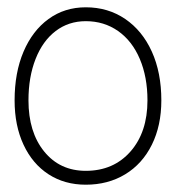

<svg xmlns="http://www.w3.org/2000/svg" viewBox="-20 -508 482 526"><path d="M422 -233Q422 -164 396 -111.5Q370 -59 323 -30.5Q276 -2 215 -2Q157 -2 113 -30.5Q69 -59 44.5 -111.5Q20 -164 20 -233Q20 -309 44.5 -366.5Q69 -424 113 -456Q157 -488 215 -488Q276 -488 323 -456Q370 -424 396 -366.5Q422 -309 422 -233ZM58 -233Q58 -146 101 -93Q144 -40 215 -40Q291 -40 337.5 -93Q384 -146 384 -233Q384 -297 363 -346.5Q342 -396 303.5 -423Q265 -450 215 -450Q168 -450 132.5 -423Q97 -396 77.5 -346.5Q58 -297 58 -233Z"/></svg>

Font: Vibes
Style: Regular
Weight: 400
Designer: AbdElmomen Kadhim
Version: Version 1.100